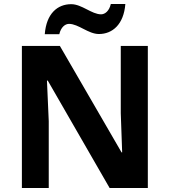

<svg xmlns="http://www.w3.org/2000/svg" viewBox="-20 -945 853 965"><path d="M205 -773H278C286 -808 307 -825 327 -825C374 -825 424 -774 477 -774C545 -774 602 -822 610 -925H537C529 -890 508 -873 488 -873C441 -873 391 -924 338 -924C269 -924 213 -877 205 -773ZM723 0V-714H587V-376C589 -310 592 -245 594 -179H591L281 -714H90V0H225V-336C222 -404 219 -472 216 -540H220L531 0Z"/></svg>

Font: Noto Kufi Arabic
Style: Bold
Weight: 700
Designer: Monotype Design Team, David Williams, Khaled Hosny
Foundry: Google LLC
Version: Version 2.109